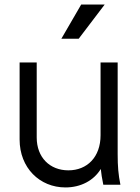

<svg xmlns="http://www.w3.org/2000/svg" viewBox="-20 -810 613 842"><path d="M267 12C334 12 391 -18 422 -69C424 -49 427 -29 433 0H508C499 -45 496 -80 496 -134V-536H421V-217C421 -121 362 -63 280 -63C198 -63 141 -120 141 -207V-536H66V-198C66 -74 154 12 267 12ZM249 -640H325L439 -790H336Z"/></svg>

Font: Mluvka
Style: Regular
Weight: 400
Designer: Modified by Jiří Krblich, Original typeface by Gumpita Rahayu
Foundry: Gumpita Rahayu & Jiří Krblich
Version: Version 2.000;Glyphs 3.1.1 (3134)